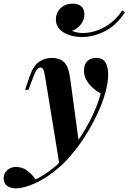

<svg xmlns="http://www.w3.org/2000/svg" viewBox="-128 -850 708 1058"><path d="M307 -61 200 60 120 -431Q115 -458 110 -468Q105 -478 94 -478Q84 -478 74 -464.5Q64 -451 47 -404L29 -355H10L35 -428Q56 -489 88 -510Q120 -531 158 -531Q199 -531 224 -508.5Q249 -486 258 -423ZM68 139Q115 116 165 76.5Q215 37 267 -30Q323 -99 365 -179.5Q407 -260 427 -334Q403 -348 381.5 -367.5Q360 -387 347 -411Q334 -435 335 -463Q335 -495 353 -513Q371 -531 402 -531Q437 -531 452.5 -507Q468 -483 468 -440Q468 -393 452 -337Q436 -281 408 -221.5Q380 -162 345 -106Q310 -50 271 -4Q240 35 201.5 69Q163 103 120.5 130Q78 157 32 173Q10 181 -8 184.5Q-26 188 -39 188Q-71 188 -89.5 173.5Q-108 159 -108 132Q-108 106 -88.5 88Q-69 70 -39 70Q-7 70 19.5 88.5Q46 107 68 139ZM269 -680Q279 -675 295.5 -671.5Q312 -668 331 -668Q373 -669 412.5 -684Q452 -699 486 -726.5Q520 -754 545 -792L560 -782Q513 -709 449 -677.5Q385 -646 326 -646Q286 -646 253 -657Q220 -668 200 -689.5Q180 -711 180 -742Q180 -780 206 -805Q232 -830 272 -830Q302 -830 319.5 -815Q337 -800 337 -771Q337 -740 317.5 -715.5Q298 -691 269 -680Z"/></svg>

Font: Playfair Display
Style: Bold Italic
Weight: 700
Italic angle: -14°
Designer: Claus Eggers Sørensen
Foundry: Claus Eggers Sørensen
Version: Version 1.203